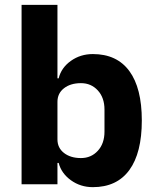

<svg xmlns="http://www.w3.org/2000/svg" viewBox="-20 -760 648 792"><path d="M69 0V-740H217V-437H222Q233 -481 272.5 -509Q312 -537 363 -537Q462 -537 513.5 -467Q565 -397 565 -263Q565 -129 513.5 -58.5Q462 12 363 12Q312 12 272.5 -16.5Q233 -45 222 -88H217V0ZM314 -108Q356 -108 383.5 -138Q411 -168 411 -217V-308Q411 -357 383.5 -387Q356 -417 314 -417Q271 -417 244 -396Q217 -375 217 -340V-185Q217 -150 244 -129Q271 -108 314 -108Z"/></svg>

Font: Aneliza
Style: Bold
Weight: 700
Designer: Mike Abbink, Paul van der Laan, Pieter van Rosmalen
Foundry: Bold Monday
Version: Version 3.0